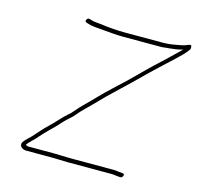

<svg xmlns="http://www.w3.org/2000/svg" viewBox="-96 -760 871 847"><g transform="rotate(15 339.0 -337.0)"><path d="M583.1 -620C606.5 -622.5 625.5 -624.4 646.7 -631C643.9 -627.7 640.9 -624.7 637.6 -622C614.3 -600.4 593.4 -578.3 567 -554.5C530.6 -521.7 488.2 -478.7 449.8 -441C408.9 -401.8 370.3 -367.8 333 -329C304.3 -298.7 274.2 -271.5 251.3 -244C243.8 -234.7 236.5 -227.3 229.3 -222C203.5 -199.4 185.5 -175.6 160.1 -152C139.2 -132.6 119.7 -109.2 101.5 -89C93.4 -81.3 73.3 -63 67.2 -53C56.8 -35.2 74.5 -21 92.8 -21H210.8C232.9 -21 260.8 -19 283.9 -19H484.4C495.4 -19 505.2 -16 515.7 -16L523.5 -15C536.4 -15 542.8 -35 529.1 -35L521.3 -36C510.5 -36 500.8 -39 489 -39H289C266.1 -39 238.4 -41 215.5 -41H97.5C92.8 -41 89.1 -42.3 86.4 -45C85.7 -45 85.1 -45.3 84.6 -46C97.5 -63.7 115.9 -77 128.5 -93C141.1 -107.1 157.5 -125.2 172.1 -139C191.2 -156.6 201.9 -168.8 218.2 -187C234.4 -204 250.5 -214.5 266 -234C273.5 -243.3 284.1 -254.7 297.9 -268C329.4 -298.3 365.1 -337.4 399.2 -369C438.1 -405 488.5 -453.9 526.6 -492C560.6 -525.2 589.1 -550 619.7 -579C639.1 -598.5 659.2 -614.9 673.8 -636C677.1 -638.7 678.5 -643.8 677.9 -651.5C677.3 -659.2 672.6 -661 663.7 -657C653.3 -652.4 645.3 -649.5 632.4 -647C608 -642.3 581.1 -637 554.1 -637H381.1C340.6 -637 300.8 -640.5 265 -645.5C253.1 -647.2 230.3 -647.8 221.5 -652C213.3 -654.2 206.3 -658.7 200.2 -648.5C194 -638.1 202.4 -635.3 211.1 -633C229.6 -626.3 259.2 -624.7 282.8 -623C314.7 -620.7 342.4 -617 376.4 -617H549.4C560.7 -617 573.4 -620 583.1 -620Z"/></g></svg>

Font: HoneyBee
Style: UltLitIt
Weight: 100
Foundry: Cannot Into Space Fonts
Version: Version 0.89